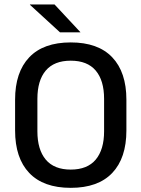

<svg xmlns="http://www.w3.org/2000/svg" viewBox="-20 -846 647 878"><path d="M303.5 13Q178.5 13 113.8 -55Q49 -123 49 -249.5V-390Q49 -516 113.8 -584Q178.5 -652 303.5 -652Q428.5 -652 493.2 -584Q558 -516 558 -390V-249.5Q558 -123 493.2 -55Q428.5 13 303.5 13ZM303.5 -70.5Q379.5 -70.5 417.8 -116.2Q456 -162 456 -245.5V-394Q456 -478 417.8 -523.2Q379.5 -568.5 303.5 -568.5Q227.5 -568.5 189.2 -523.2Q151 -478 151 -394V-245.5Q151 -162 189.2 -116.2Q227.5 -70.5 303.5 -70.5ZM229.5 -825.5 347.5 -699V-698H254.5L117 -824V-825.5Z"/></svg>

Font: Anek Tamil Medium Medium
Style: Regular
Weight: 500
Version: Version 1.003